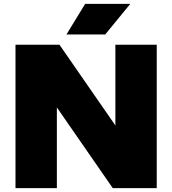

<svg xmlns="http://www.w3.org/2000/svg" viewBox="-20 -971 889 991"><path d="M575.5 -740H789V0H562L273.5 -416.5V0H60V-740H287L575.5 -323.5ZM323 -793 419.5 -951H652.5L523 -793Z"/></svg>

Font: Encode Sans Semi Expanded Black
Style: Regular
Weight: 900
Width: 6
Designer: Multiple Designers
Foundry: Impallari Type
Version: Version 2.000